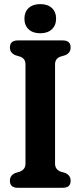

<svg xmlns="http://www.w3.org/2000/svg" viewBox="-20 -892 383 912"><path d="M241.5 -114.5Q241.5 -87.5 267.5 -77L290.5 -70Q315.5 -59 315.5 -33.5Q315.5 0 278 0H65Q27 0 27 -33.5Q27 -59 52.5 -70L75 -77Q101 -87.5 101 -114.5V-586Q101 -613 77 -622.5L52.5 -630Q27 -641 27 -666.5Q27 -700 65 -700H278Q315.5 -700 315.5 -666.5Q315.5 -641 290.5 -630L265.5 -622.5Q241.5 -613 241.5 -586ZM171.5 -734Q136 -734 116 -752.8Q96 -771.5 96 -804Q96 -835 116 -853.8Q136 -872.5 171.5 -872.5Q206.5 -872.5 226.5 -853.8Q246.5 -835 246.5 -804Q246.5 -772 226.5 -753Q206.5 -734 171.5 -734Z"/></svg>

Font: Fraunces 144pt SuperSoft SemiBold
Style: Regular
Weight: 600
Version: Version 1.000;[b76b70a41]